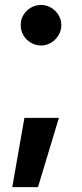

<svg xmlns="http://www.w3.org/2000/svg" viewBox="-20 -640 328 772"><path d="M132.8 112.3H29.3L78.1 -166H216.8ZM63.5 -539.1Q63 -561 74 -579.6Q85 -598.1 104 -609.1Q123 -620.1 145.5 -620.1Q166.5 -620.1 185.3 -609.1Q204.1 -598.1 215.3 -579.6Q226.6 -561 226.6 -539.1Q226.6 -517.1 215.3 -498.3Q204.1 -479.5 185.3 -468.3Q166.5 -457 145.5 -457Q123 -457 104 -468.3Q85 -479.5 74 -498.3Q63 -517.1 63.5 -539.1Z"/></svg>

Font: Pretendard GOV
Style: Bold
Weight: 700
Designer: Base glyphs from Inter by Rasmus Andersson; Hangeul glyphs from Noto Sans CJK(Source Han Sans) by Jang Soo-young and Kan
Foundry: Kil Hyung-jin
Version: Version 1.309